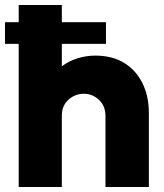

<svg xmlns="http://www.w3.org/2000/svg" viewBox="-25 -750 659 770"><path d="M50 0V-574H-5V-661H50V-730H223V-661H400V-574H223V-484Q252 -506 287 -516.5Q322 -527 357 -527Q425 -527 472.5 -498Q520 -469 546 -417Q572 -365 572 -296V0H398V-285Q398 -325 372 -349.5Q346 -374 311 -374Q276 -374 249.5 -350Q223 -326 223 -287V0Z"/></svg>

Font: MuseoModerno ExtraBold
Style: Regular
Weight: 800
Designer: Pablo Cosgaya, Héctor Gatti, Marcela Romero, and the Authors of The MuseoModerno Project.
Foundry: Omnibus-Type Team
Version: Version 1.001